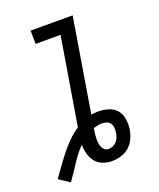

<svg xmlns="http://www.w3.org/2000/svg" viewBox="-143 -823 785 948"><g transform="rotate(-20 250.0 -349.0)"><path d="M64 37 8 0Q28 -28 48 -56Q68 -84 89 -110.5Q110 -137 135 -162Q160 -187 189 -206L265 -665H134L133 -735H354L273 -243Q282 -244 290.5 -245Q299 -246 308 -246Q336 -246 362.5 -238Q389 -230 405.5 -210.5Q422 -191 426 -163.5Q430 -136 426 -108Q422 -85 411.5 -62Q401 -39 382 -22.5Q363 -6 339 1Q315 8 291 8Q266 8 243 -1Q220 -10 205.5 -28.5Q191 -47 184.5 -70.5Q178 -94 178 -119Q161 -102 146 -82.5Q131 -63 118 -43Q105 -23 91.5 -2.5Q78 18 64 37ZM296 -54Q308 -54 319 -59Q330 -64 338.5 -73.5Q347 -83 351 -94.5Q355 -106 357 -117Q359 -130 358 -142.5Q357 -155 351 -165Q345 -175 333 -179.5Q321 -184 308 -184Q297 -184 285.5 -182Q274 -180 262 -176L260 -164Q258 -152 257 -141Q256 -130 256 -119Q256 -108 257.5 -97Q259 -86 263.5 -76.5Q268 -67 276.5 -60.5Q285 -54 296 -54Z"/></g></svg>

Font: Iosevka Term Curly Oblique
Style: Regular
Weight: 400
Italic angle: -9°
Designer: Belleve Invis
Foundry: Belleve Invis
Version: Version 32.3.0